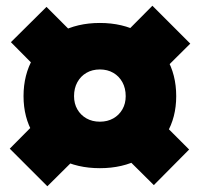

<svg xmlns="http://www.w3.org/2000/svg" viewBox="-20 -671 697 669"><path d="M328 -85Q249 -85 189 -117Q129 -149 95.5 -205.5Q62 -262 62 -336Q62 -411 95.5 -468.5Q129 -526 189 -558.5Q249 -591 328 -591Q407 -591 467 -558.5Q527 -526 560.5 -468.5Q594 -411 594 -336Q594 -262 560.5 -205.5Q527 -149 467 -117Q407 -85 328 -85ZM328 -247Q354.5 -247 374.8 -258.5Q395 -270 406.5 -290Q418 -310 418 -336Q418 -363.5 406.5 -384.5Q395 -405.5 374.8 -417.2Q354.5 -429 328 -429Q301.5 -429 281.2 -417.2Q261 -405.5 249.5 -384.5Q238 -363.5 238 -336Q238 -310 249.5 -290Q261 -270 281.2 -258.5Q301.5 -247 328 -247ZM138 -278 270 -146 145 -22 14 -153ZM511 -651 643 -519 518 -395 387 -526ZM266 -523 142 -399 18 -524 142 -647ZM639 -150 516 -26 391 -150 515 -274Z"/></svg>

Font: Hepta Slab ExtraLight Black
Style: Regular
Weight: 900
Version: Version 1.102